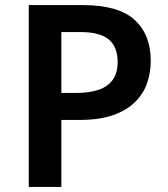

<svg xmlns="http://www.w3.org/2000/svg" viewBox="-20 -734 659 754"><path d="M306 -714Q445 -714 508.5 -656Q572 -598 572 -496Q572 -450 558 -408.5Q544 -367 511 -334Q478 -301 424.5 -282Q371 -263 292 -263H221V0H93V-714ZM298 -608H221V-369H279Q331 -369 367.5 -381.5Q404 -394 423 -421Q442 -448 442 -491Q442 -550 407 -579Q372 -608 298 -608Z"/></svg>

Font: Noto Sans Hebrew SemiBold
Style: Regular
Weight: 600
Designer: Monotype Design Team
Foundry: Monotype Imaging Inc.
Version: Version 2.003